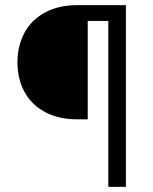

<svg xmlns="http://www.w3.org/2000/svg" viewBox="-20 -727 595 747"><path d="M401.4 -645.5H321.3V-262.7H281.2Q208 -262.7 155.3 -291Q102.5 -319.3 75.2 -369.6Q47.9 -419.9 47.9 -484.4Q47.9 -548.8 75.2 -599.4Q102.5 -649.9 155.3 -678.5Q208 -707 281.2 -707H469.7V0H401.4Z"/></svg>

Font: Pretendard Std Light
Style: Regular
Weight: 300
Designer: Base glyphs from Inter by Rasmus Andersson; Hangeul glyphs from Noto Sans CJK(Source Han Sans) by Jang Soo-young and Kan
Foundry: Kil Hyung-jin
Version: Version 1.309